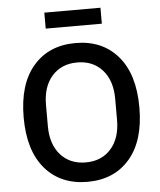

<svg xmlns="http://www.w3.org/2000/svg" viewBox="-59 -932 830 995"><g transform="rotate(-5 356.0 -434.5)"><path d="M576 -82Q495 12 356 12Q217 12 136 -82Q55 -176 55 -349Q55 -522 136 -616Q217 -710 356 -710Q495 -710 576 -616Q657 -522 657 -349Q657 -176 576 -82ZM536 -294V-404Q536 -499 487 -554Q438 -609 356 -609Q274 -609 225 -554Q176 -499 176 -404V-294Q176 -199 225 -144Q274 -89 356 -89Q438 -89 487 -144Q536 -199 536 -294ZM209 -798V-881H501V-798Z"/></g></svg>

Font: IBM Plex Sans Medm
Style: Regular
Weight: 500
Designer: Mike Abbink, Paul van der Laan, Pieter van Rosmalen
Foundry: Bold Monday
Version: Version 3.005